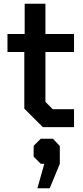

<svg xmlns="http://www.w3.org/2000/svg" viewBox="-20 -680 446 1027"><path d="M110 -99V-402H20V-498H112V-660H223V-498H376V-402H223V-135L262 -96H376V0H209ZM217 196H198L160 158V100L198 62H263L300 101V196L246 327H180Z"/></svg>

Font: Chakra Petch SemiBold
Style: Regular
Weight: 600
Designer: Katatrad Aksorn Co.,Ltd.
Foundry: Cadson Demak Co.,Ltd.
Version: Version 1.000; ttfautohint (v1.6)